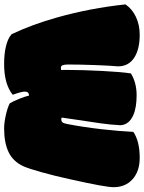

<svg xmlns="http://www.w3.org/2000/svg" viewBox="95 -774 687 917"><g transform="rotate(90 438.5 -315.5)"><path d="M286.6 8.3Q381.3 8.3 432.6 -32.7Q417.5 -74.7 417.5 -90.3Q417.5 -110.4 436.5 -110.8Q439.5 -95.2 451.7 -64.5Q463.9 -33.7 473.6 -18.6Q492.7 -8.3 529.1 0Q565.4 8.3 593.3 8.3Q662.6 8.3 707.3 -13.4Q752 -35.2 774.4 -84.5Q785.2 -108.9 802.2 -169.2Q819.3 -229.5 837.9 -314.5Q874 -476.1 874 -514.2Q874 -571.3 835.9 -605.2Q797.9 -639.2 733.9 -639.2Q654.8 -639.2 609.9 -608.9Q606.9 -544.4 597.2 -457.8Q587.4 -371.1 572.3 -293Q568.8 -274.4 563.5 -269.5Q558.1 -264.6 551.8 -264.6Q545.4 -264.6 541.5 -266.6Q543.9 -286.1 553.2 -346.7Q562.5 -407.2 569.1 -453.6Q575.7 -500 578.1 -547.9Q575.7 -587.4 531.7 -607.9Q495.1 -624.5 435.1 -624.5Q375 -624.5 330.6 -597.2Q323.7 -551.8 318.8 -459.2Q314 -366.7 314 -295.9V-278.8Q314 -268.6 314.5 -264.2Q308.6 -262.7 304.7 -262.7Q294.4 -262.7 291.3 -271.7Q288.1 -280.8 288.1 -296.9Q288.1 -355 290.8 -426.8Q293.5 -498.5 296.9 -535.6Q296.9 -585.4 256.6 -612.3Q216.3 -639.2 146 -639.2Q99.1 -639.2 61 -621.3Q22.9 -603.5 1 -571.3Q19 -400.9 64.5 -240.7Q97.2 -125 143.1 -27.8Q163.6 -8.3 207.5 1Q239.3 8.3 286.6 8.3Z"/></g></svg>

Font: Friends & Family
Style: Regular
Weight: 400
Designer: Sarang Kulkarni, Maithili Shingre, Noopur Datye
Foundry: Ek Type
Version: Version 1.000;hotconv 1.0.117;makeotfexe 2.5.65602